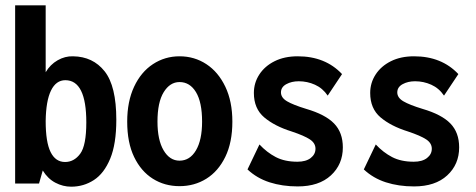

<svg xmlns="http://www.w3.org/2000/svg" viewBox="-20 -691 1792 723"><path d="M248 12Q217 12 188.5 -3Q160 -18 141 -49L127 0H37V-671H152V-419Q169 -448 197 -464Q225 -480 255 -479Q330 -478 374 -422.5Q418 -367 418 -240Q418 -149 395 -93.5Q372 -38 333.5 -13Q295 12 248 12ZM225 -81Q259 -81 282 -112Q305 -143 305 -230Q305 -389 226 -389Q191 -389 172 -350Q153 -311 152 -235Q152 -156 170.5 -118.5Q189 -81 225 -81Z M656 10Q600 10 555.5 -18Q511 -46 485 -100Q459 -154 459 -233Q459 -309 485 -364.5Q511 -420 556 -449.5Q601 -479 656 -479Q712 -479 757 -449.5Q802 -420 828.5 -364.5Q855 -309 855 -233Q855 -155 828.5 -100.5Q802 -46 757 -18Q712 10 656 10ZM656 -86Q695 -86 718 -125Q741 -164 741 -233Q741 -306 718 -344Q695 -382 656 -382Q620 -382 596.5 -344Q573 -306 573 -233Q573 -164 596 -125Q619 -86 656 -86Z M1101 11Q1043 11 995 -4.5Q947 -20 912 -53L957 -147Q985 -117 1018.5 -99.5Q1052 -82 1100 -82Q1132 -82 1150 -96Q1168 -110 1168 -131Q1168 -152 1147 -166Q1126 -180 1078 -196Q1014 -216 975 -249Q936 -282 936 -341Q936 -379 956.5 -410.5Q977 -442 1014 -460.5Q1051 -479 1101 -479Q1205 -479 1268 -412L1214 -331Q1195 -359 1166 -372Q1137 -385 1105 -385Q1078 -385 1058 -374Q1038 -363 1038 -343Q1038 -323 1061 -309.5Q1084 -296 1133 -281Q1205 -260 1238 -226Q1271 -192 1271 -136Q1271 -72 1226 -30.5Q1181 11 1101 11Z M1539 11Q1481 11 1433 -4.5Q1385 -20 1350 -53L1395 -147Q1423 -117 1456.5 -99.5Q1490 -82 1538 -82Q1570 -82 1588 -96Q1606 -110 1606 -131Q1606 -152 1585 -166Q1564 -180 1516 -196Q1452 -216 1413 -249Q1374 -282 1374 -341Q1374 -379 1394.5 -410.5Q1415 -442 1452 -460.5Q1489 -479 1539 -479Q1643 -479 1706 -412L1652 -331Q1633 -359 1604 -372Q1575 -385 1543 -385Q1516 -385 1496 -374Q1476 -363 1476 -343Q1476 -323 1499 -309.5Q1522 -296 1571 -281Q1643 -260 1676 -226Q1709 -192 1709 -136Q1709 -72 1664 -30.5Q1619 11 1539 11Z"/></svg>

Font: Inconsolata SemiCondensed ExtraBold
Style: Regular
Weight: 800
Width: 4
Monospace: yes
Designer: Raph Levien, Cyreal, Brenton Simpson
Foundry: Raph Levien, Cyreal, Google
Version: Version 3.100; ttfautohint (v1.8.4.7-5d5b)